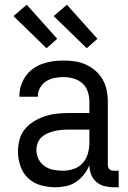

<svg xmlns="http://www.w3.org/2000/svg" viewBox="-20 -784 540 812"><path d="M214 8Q183 8 152.5 -0.5Q122 -9 99.5 -30Q77 -51 66.5 -81.5Q56 -112 56 -143Q56 -168 62.5 -193Q69 -218 85 -237.5Q101 -257 123 -270.5Q145 -284 169 -292Q193 -300 218 -303Q243 -306 269 -306H358V-355Q358 -376 351 -397Q344 -418 328 -432Q312 -446 291 -452Q270 -458 249 -458Q230 -458 211 -454.5Q192 -451 175.5 -440.5Q159 -430 149.5 -413Q140 -396 140 -377V-375H62V-378Q62 -401 69 -422.5Q76 -444 89 -462.5Q102 -481 120.5 -494Q139 -507 160.5 -514.5Q182 -522 204 -525Q226 -528 249 -528Q273 -528 297 -524.5Q321 -521 343 -511Q365 -501 383.5 -485Q402 -469 414 -448Q426 -427 431 -403Q436 -379 436 -355V-87Q436 -82 437.5 -77Q439 -72 442.5 -68.5Q446 -65 451 -63.5Q456 -62 461 -62H482V8H461Q441 8 421.5 3Q402 -2 387 -15Q372 -28 365 -47Q358 -66 358 -86Q350 -65 335.5 -46.5Q321 -28 302 -15Q283 -2 260 3Q237 8 214 8ZM246 -62Q269 -62 291.5 -69.5Q314 -77 329.5 -94Q345 -111 351.5 -134Q358 -157 358 -180V-236H269Q254 -236 239 -234.5Q224 -233 209.5 -229.5Q195 -226 181 -220Q167 -214 156 -204Q145 -194 139.5 -179.5Q134 -165 134 -150Q134 -130 143 -111.5Q152 -93 168.5 -81.5Q185 -70 205 -66Q225 -62 246 -62ZM347 -580 207 -716 263 -764 392 -620ZM177 -580 37 -716 93 -764 222 -620Z"/></svg>

Font: Iosevka srxl
Style: Regular
Weight: 400
Monospace: yes
Designer: Belleve Invis
Foundry: Belleve Invis
Version: Version 33.0.1; ttfautohint (v1.8.3)